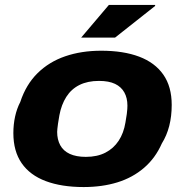

<svg xmlns="http://www.w3.org/2000/svg" viewBox="-20 -744 748 776"><path d="M318 12Q229 12 165 -12Q101 -36 67.5 -84.5Q34 -133 34 -206Q34 -241 41 -273Q48 -305 62 -332Q85 -402 131.5 -448Q178 -494 243.5 -516.5Q309 -539 389 -539Q479 -539 542.5 -515Q606 -491 640 -442.5Q674 -394 674 -320Q674 -274 664 -235Q654 -196 634 -164Q608 -105 562 -65.5Q516 -26 454.5 -7Q393 12 318 12ZM327 -110Q373 -110 406 -127Q439 -144 459.5 -175Q480 -206 487 -249Q491 -271 492.5 -283.5Q494 -296 494.5 -303.5Q495 -311 495 -317Q495 -348 482.5 -370.5Q470 -393 445 -405Q420 -417 380 -417Q334 -417 301 -400.5Q268 -384 248 -352.5Q228 -321 220 -278Q216 -257 214.5 -244.5Q213 -232 212 -224.5Q211 -217 211 -211Q211 -180 223.5 -157Q236 -134 262 -122Q288 -110 327 -110ZM308 -592 420 -724H607V-720L445 -592Z"/></svg>

Font: Archivo SemiExpanded ExtraBold
Style: Italic
Weight: 800
Width: 6
Italic angle: -10°
Designer: Hector Gatti
Foundry: Omnibus-Type
Version: Version 2.001